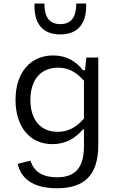

<svg xmlns="http://www.w3.org/2000/svg" viewBox="-20 -822 660 1051"><path d="M65 -275C65 -130 141.5 -33 267 -33C341 -33 394.5 -67 434 -114H439.5V-20.5C439.5 112 376.5 148.5 291.5 148.5C218.5 148.5 166 121 147 57.5L76.5 75C94.5 152 156.5 208.5 291.5 208.5C436.5 208.5 518 143 518 -28.5V-507H452.5L445.5 -438H433.5C397.5 -484.5 346 -518.5 271 -518.5C147 -518.5 65 -425.5 65 -275ZM223 -802.5H169C164.5 -694 212.5 -633.5 310 -633.5C407.5 -633.5 455.5 -694 451.5 -802.5H397.5C397.5 -732.5 373 -690 310 -690C247 -690 223 -732.5 223 -802.5ZM146.5 -275C146.5 -386.5 203.5 -451.5 298 -451.5C348 -451.5 393.5 -433 439.5 -380V-172.5C392 -119 346.5 -100.5 296.5 -100.5C199.5 -100.5 146.5 -168 146.5 -275Z"/></svg>

Font: Monaspace Neon Light
Style: Regular
Weight: 300
Designer: Riley Cran & the Lettermatic Team
Foundry: Lettermatic
Version: Version 1.200 (Monaspace Neon)